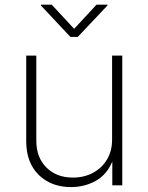

<svg xmlns="http://www.w3.org/2000/svg" viewBox="-20 -780 624 808"><path d="M278.8 7.3Q195.3 7.3 142.8 -44.2Q90.3 -95.7 90.3 -186V-545.9H132.8V-188Q132.8 -117.2 175.3 -75Q217.8 -32.7 286.6 -32.7Q334 -32.7 371.3 -52.7Q408.7 -72.8 430.2 -108.6Q451.7 -144.5 451.7 -192.4V-545.9H494.6V0H452.6V-100.1Q429.2 -44.4 382.3 -18.6Q335.4 7.3 278.8 7.3ZM197.8 -760.3 292 -658.7 386.2 -760.3H432.1V-756.8L307.1 -624.5H276.4L152.3 -756.8V-760.3Z"/></svg>

Font: Inter Extra Light
Style: Regular
Weight: 200
Designer: Rasmus Andersson
Foundry: rsms
Version: Version 4.000;git-3c8e0fc